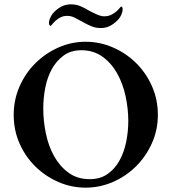

<svg xmlns="http://www.w3.org/2000/svg" viewBox="-20 -853 788 883"><path d="M354 -622Q306 -622 272.5 -597.5Q239 -573 218 -534.5Q197 -496 188 -448.5Q179 -401 179 -354Q179 -297 191 -239Q203 -181 229 -134.5Q255 -88 295.5 -58.5Q336 -29 393 -29Q441 -29 475 -53Q509 -77 530 -115.5Q551 -154 560.5 -201.5Q570 -249 570 -296Q570 -353 557.5 -411Q545 -469 518.5 -516Q492 -563 451 -592.5Q410 -622 354 -622ZM374 -661Q439 -661 499 -635Q559 -609 605 -564Q651 -519 678.5 -457.5Q706 -396 706 -325Q706 -255 678.5 -194Q651 -133 605 -87.5Q559 -42 499 -16Q439 10 374 10Q308 10 248.5 -16Q189 -42 143 -87Q97 -132 70 -193Q43 -254 43 -325Q43 -394 70 -455.5Q97 -517 143 -562.5Q189 -608 248.5 -634.5Q308 -661 374 -661ZM305 -833Q330 -833 349 -825Q368 -817 386 -806Q406 -795 425.5 -786.5Q445 -778 459 -778Q477 -778 490.5 -784.5Q504 -791 513.5 -799Q523 -807 529 -814.5Q535 -822 538 -823Q541 -823 542.5 -819Q544 -815 544 -811Q544 -799 539 -787.5Q534 -776 528 -768Q511 -748 490 -736Q469 -724 444 -724Q420 -724 401 -732Q382 -740 364 -750Q344 -761 326 -770.5Q308 -780 290 -780Q272 -780 259 -773.5Q246 -767 236.5 -758.5Q227 -750 221.5 -743Q216 -736 213 -734Q209 -734 207 -738.5Q205 -743 205 -747Q205 -758 210.5 -770Q216 -782 222 -790Q239 -810 260 -821.5Q281 -833 305 -833Z"/></svg>

Font: Vermiglione SemiBold
Style: Regular
Weight: 600
Version: Version 1.000